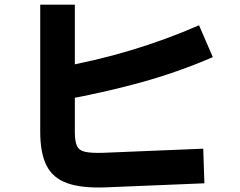

<svg xmlns="http://www.w3.org/2000/svg" viewBox="-20 -777 1040 832"><path d="M860.7 -132.7 865.7 17.3 435.7 35Q332.3 38.7 270.6 16.4Q208.8 -5.8 181.6 -59.7Q154.3 -113.5 154.3 -206.2V-756.8H304.3V-206.2Q304.3 -165.3 313.2 -145.2Q322.2 -125 349.3 -119Q376.5 -113 430.7 -115ZM253.2 -343.7 227.5 -483.7Q393.3 -513 545.5 -558.7Q697.7 -604.3 842.5 -667.5L902.2 -529.5Q750.5 -463.7 588.2 -419.2Q425.8 -374.7 253.2 -343.7Z"/></svg>

Font: Murecho Thin
Style: Regular
Weight: 100
Designer: Neil Summerour
Foundry: Positype
Version: Version 1.010